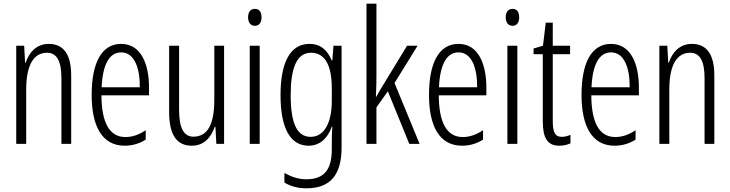

<svg xmlns="http://www.w3.org/2000/svg" viewBox="-20 -873 3959 1041"><path d="M244 -635C178 -635 138 -589 119 -533H116L111 -625H68V-93H122V-388C122 -524 165 -587 235 -587C286 -587 313 -545 313 -450V-93H366V-463C366 -581 323 -635 244 -635Z M637 -635C530 -635 477 -531 477 -358C477 -195 530 -83 656 -83C699 -83 737 -95 770 -116V-167C733 -142 697 -130 660 -130C573 -130 531 -208 530 -356H788V-398C788 -525 745 -635 637 -635ZM637 -589C709 -589 739 -503 738 -400H531C537 -528 575 -589 637 -589Z M1195 -625H1142V-333C1142 -196 1104 -132 1029 -132C977 -132 951 -177 951 -278V-625H897V-266C897 -149 933 -83 1020 -83C1088 -83 1125 -130 1144 -185H1148L1153 -93H1195Z M1362 -825C1337 -825 1325 -806 1325 -779C1325 -752 1338 -733 1362 -733C1385 -733 1398 -751 1398 -779C1398 -806 1387 -825 1362 -825ZM1388 -625H1334V-93H1388Z M1658 -635C1554 -635 1501 -536 1501 -357C1501 -174 1556 -83 1653 -83C1715 -83 1757 -124 1779 -186H1782C1779 -150 1779 -121 1779 -95V-63C1779 53 1732 99 1641 99C1599 99 1563 87 1522 65V117C1558 138 1596 148 1642 148C1774 148 1832 71 1832 -73V-625H1788L1782 -546H1778C1756 -599 1720 -635 1658 -635ZM1666 -587C1746 -587 1779 -512 1779 -393V-326C1779 -218 1744 -131 1664 -131C1592 -131 1556 -201 1556 -357C1556 -500 1587 -587 1666 -587Z M2021 -465V-853H1967V-93H2021V-291L2083 -378L2199 -93H2255L2119 -423L2244 -625H2187L2053 -405C2041 -386 2032 -370 2020 -348H2018C2020 -388 2021 -423 2021 -465Z M2466 -635C2359 -635 2306 -531 2306 -358C2306 -195 2359 -83 2485 -83C2528 -83 2566 -95 2599 -116V-167C2562 -142 2526 -130 2489 -130C2402 -130 2360 -208 2359 -356H2617V-398C2617 -525 2574 -635 2466 -635ZM2466 -589C2538 -589 2568 -503 2567 -400H2360C2366 -528 2404 -589 2466 -589Z M2759 -825C2734 -825 2722 -806 2722 -779C2722 -752 2735 -733 2759 -733C2782 -733 2795 -751 2795 -779C2795 -806 2784 -825 2759 -825ZM2785 -625H2731V-93H2785Z M3026 -131C2987 -131 2977 -160 2977 -219V-579H3071V-625H2977V-750H2939L2924 -625L2873 -610V-579H2923V-216C2923 -128 2946 -83 3012 -83C3037 -83 3056 -88 3073 -96V-142C3060 -136 3043 -131 3026 -131Z M3293 -635C3186 -635 3133 -531 3133 -358C3133 -195 3186 -83 3312 -83C3355 -83 3393 -95 3426 -116V-167C3389 -142 3353 -130 3316 -130C3229 -130 3187 -208 3186 -356H3444V-398C3444 -525 3401 -635 3293 -635ZM3293 -589C3365 -589 3395 -503 3394 -400H3187C3193 -528 3231 -589 3293 -589Z M3731 -635C3665 -635 3625 -589 3606 -533H3603L3598 -625H3555V-93H3609V-388C3609 -524 3652 -587 3722 -587C3773 -587 3800 -545 3800 -450V-93H3853V-463C3853 -581 3810 -635 3731 -635Z"/></svg>

Font: Noto Sans Kannada UI ExtraCondensed Light
Style: Regular
Weight: 300
Width: 2
Designer: Jelle Bosma - Monotype Design Team
Foundry: Monotype Imaging Inc.
Version: Version 2.005